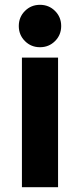

<svg xmlns="http://www.w3.org/2000/svg" viewBox="-20 -777 332 797"><path d="M221 0H71V-538H221ZM83.5 -606.5Q58 -632 58 -669Q58 -706 83.5 -731.5Q109 -757 146 -757Q183 -757 208.5 -731.5Q234 -706 234 -669Q234 -632 208.5 -606.5Q183 -581 146 -581Q109 -581 83.5 -606.5Z"/></svg>

Font: Montreal
Style: Bold
Weight: 700
Designer: Julieta Ulanovsky, usr_local_share
Foundry: Julieta Ulanovsky, usr_local_share
Version: Version 2.001